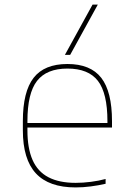

<svg xmlns="http://www.w3.org/2000/svg" viewBox="-20 -810 590 840"><path d="M311 10Q194 10 137 -51.5Q80 -113 80 -240V-280Q80 -409 127 -469.5Q174 -530 275 -530Q376 -530 423 -469.5Q470 -409 470 -280V-252H90V-272H460L450 -262V-280Q450 -402 408.5 -456Q367 -510 275 -510Q184 -510 142 -456Q100 -402 100 -280V-240Q100 -161 122.5 -110Q145 -59 192 -34.5Q239 -10 311 -10Q343 -10 378 -14.5Q413 -19 442 -27V-6Q412 1 377.5 5.5Q343 10 311 10ZM287 -570H264L385 -790H408Z"/></svg>

Font: M PLUS Code Latin SemiExpanded Thin
Style: Regular
Weight: 250
Width: 6
Designer: Coji Morishita
Foundry: UNDERFOREST DESIGN
Version: Version 1.002; ttfautohint (v1.8.3)